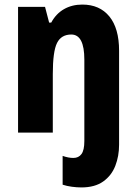

<svg xmlns="http://www.w3.org/2000/svg" viewBox="-20 -580 599 840"><path d="M336 240Q316 240 294 237Q272 234 254 228V102Q279 111 301 111Q324 111 336.5 94Q349 77 349 37V-319Q349 -429 292 -429Q248 -429 229.5 -392Q211 -355 211 -256V0H59V-550H177L195 -481H204Q225 -520 260 -540Q295 -560 340 -560Q416 -560 458.5 -508Q501 -456 501 -358V53Q501 103 484.5 145.5Q468 188 431.5 214Q395 240 336 240Z"/></svg>

Font: Noto Sans Thai Cond ExtBd
Style: Regular
Weight: 800
Width: 3
Designer: Monotype Design Team
Foundry: Monotype Imaging Inc.
Version: Version 2.002; ttfautohint (v1.8.4.7-5d5b)